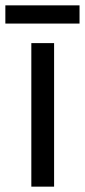

<svg xmlns="http://www.w3.org/2000/svg" viewBox="-39 -697 317 717"><path d="M163 0H78V-536H163ZM258 -677V-609H-19V-677Z"/></svg>

Font: Noto Sans Ethiopic SemCond
Style: Regular
Weight: 400
Width: 4
Designer: Monotype Design Team
Foundry: Monotype Imaging Inc.
Version: Version 2.102; ttfautohint (v1.8.4.7-5d5b)